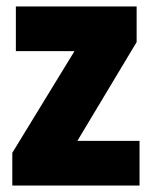

<svg xmlns="http://www.w3.org/2000/svg" viewBox="-20 -573 470 593"><path d="M411 0V-138H219L402 -443V-553H29V-415H210L18 -101V0Z"/></svg>

Font: Noto Sans Hebrew Condensed Black
Style: Regular
Weight: 900
Width: 3
Designer: Monotype Design Team
Foundry: Monotype Imaging Inc.
Version: Version 2.004